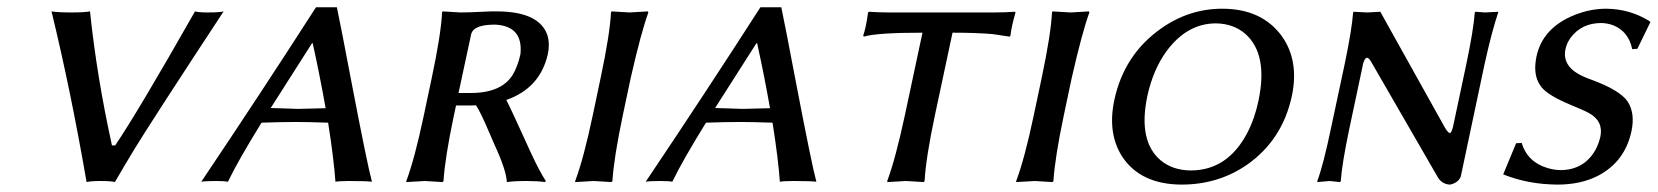

<svg xmlns="http://www.w3.org/2000/svg" viewBox="-20 -494 4524 524"><path d="M216.3 2.9Q172.9 -248 120.6 -462.9Q138.2 -460 174.8 -460Q210.9 -460 225.6 -462.9Q244.6 -282.2 285.6 -97.2H294.4Q356 -188 512.2 -462.9Q522.5 -460 545.9 -460Q579.6 -460 590.3 -462.9Q393.6 -163.6 346.2 -85.9Q317.9 -39.1 293.5 2.9Q284.2 0 254.9 0Q228 0 216.3 2.9Z M693.8 -159.2Q628.9 -54.2 602.1 2Q592.8 0 569.8 0Q539.1 0 529.3 2Q692.4 -240.7 842.3 -474.1H899.4Q911.6 -416 938 -276.4Q982.4 -44.4 995.1 2Q982.9 0 931.6 0Q907.2 0 895.5 2Q891.1 -60.1 875.5 -159.2Q816.9 -161.1 789.1 -161.1Q746.1 -161.1 693.8 -159.2ZM868.7 -198.7Q853.5 -284.7 833.5 -376H831.5Q720.2 -201.7 718.8 -199.2Q729 -199.2 752.9 -198.2Q782.2 -197.3 793.5 -196.8Q826.2 -197.3 868.7 -198.7Z M1400.4 -346.2Q1408.2 -422.9 1331.5 -426.8Q1275.9 -426.8 1267.1 -404.3Q1265.6 -400.4 1265.1 -397L1231.4 -240.2H1264.6Q1348.6 -240.2 1379.4 -290Q1393.1 -313 1400.4 -346.2ZM1279.3 -206.5Q1270.5 -206.1 1261.2 -206.1H1224.6L1218.8 -179.2Q1194.3 -63 1190.4 0L1188 2.9Q1186 2.9 1139.6 0L1088.9 2.9V0Q1111.8 -61 1136.7 -179.2L1158.2 -280.8Q1183.6 -400.4 1186.5 -460L1188 -462.9Q1189.9 -462.9 1237.3 -460Q1258.3 -460 1296.4 -461.9Q1324.2 -463.4 1335 -462.9Q1452.1 -462.9 1474.1 -397.5Q1481 -374 1475.1 -346.2Q1454.1 -253.4 1361.8 -221.2Q1372.1 -202.1 1428.2 -78.6Q1452.1 -26.4 1469.7 0L1467.3 2.9Q1447.8 0 1418.5 0Q1381.3 0 1363.3 2.9Q1361.8 -29.3 1329.6 -99.1Q1324.2 -110.8 1314.5 -133.8Q1293 -185.1 1279.3 -206.5Z M1619.1 -280.8Q1644.5 -400.4 1647.5 -460L1648.9 -462.9Q1650.9 -462.9 1698.2 -460Q1698.2 -460 1748 -462.9L1749.5 -460Q1729.5 -405.3 1701.2 -280.8L1679.7 -179.2Q1655.3 -63 1651.4 0L1648.9 2.9Q1647 2.9 1600.6 0Q1600.6 0 1549.8 2.9V0Q1572.8 -61 1597.7 -179.2Z M1906.7 -159.2Q1841.8 -54.2 1814.9 2Q1805.7 0 1782.7 0Q1752 0 1742.2 2Q1905.3 -240.7 2055.2 -474.1H2112.3Q2124.5 -416 2150.9 -276.4Q2195.3 -44.4 2208 2Q2195.8 0 2144.5 0Q2120.1 0 2108.4 2Q2104 -60.1 2088.4 -159.2Q2029.8 -161.1 2002 -161.1Q1959 -161.1 1906.7 -159.2ZM2081.5 -198.7Q2066.4 -284.7 2046.4 -376H2044.4Q1933.1 -201.7 1931.6 -199.2Q1941.9 -199.2 1965.8 -198.2Q1995.1 -197.3 2006.3 -196.8Q2039.1 -197.3 2081.5 -198.7Z M2497.6 -404.8Q2373 -404.8 2337.4 -394L2335.9 -397Q2343.8 -419.9 2349.1 -460L2351.6 -461.9Q2381.3 -460 2406.2 -460H2694.3Q2719.7 -460 2750 -461.9L2751.5 -460Q2739.7 -418.9 2737.8 -397L2735.4 -394Q2735.4 -394 2689.5 -400.9Q2644.5 -404.8 2579.6 -404.8L2531.7 -180.2Q2506.8 -63 2503.4 0L2501 2.9Q2499 2.9 2452.6 0L2401.9 2.9L2401.4 0Q2424.3 -61.5 2449.7 -180.2Z M2822.8 -280.8Q2848.1 -400.4 2851.1 -460L2852.5 -462.9Q2854.5 -462.9 2901.9 -460Q2901.9 -460 2951.7 -462.9L2953.1 -460Q2933.1 -405.3 2904.8 -280.8L2883.3 -179.2Q2858.9 -63 2855 0L2852.5 2.9Q2850.6 2.9 2804.2 0Q2804.2 0 2753.4 2.9V0Q2776.4 -61 2801.3 -179.2Z M3298.3 -430.2Q3220.2 -430.2 3164.1 -355Q3127 -304.2 3111.3 -231.9Q3085.4 -108.9 3147.9 -56.2Q3180.7 -29.3 3229.5 -28.8Q3330.1 -28.8 3383.8 -130.9Q3404.3 -169.9 3414.6 -219.2Q3441.4 -346.2 3378.4 -401.9Q3345.7 -429.7 3298.3 -430.2ZM3505.9 -232.9Q3480.5 -113.3 3384.8 -45.4Q3306.6 9.3 3206.1 9.8Q3091.8 9.8 3041.5 -68.4Q3002.4 -131.3 3021 -220.2Q3047.4 -344.7 3148.4 -416Q3225.1 -470.2 3315.9 -470.2Q3422.9 -470.2 3477.5 -396.5Q3525.9 -329.6 3505.9 -232.9Z M3649.4 -316.9Q3669.4 -412.1 3672.9 -460L3674.3 -461.9Q3676.3 -461.9 3711.9 -460Q3711.9 -460 3747.1 -461.9L3923.8 -145Q3934.6 -127 3939.5 -132.3Q3942.9 -137.2 3945.3 -147L3981.4 -316.9Q4001.5 -412.1 4004.9 -460L4007.3 -461.9Q4009.3 -461.9 4032.7 -460L4069.3 -461.9L4068.8 -460Q4050.8 -406.2 4031.2 -316.9L3967.3 -15.1Q3963.9 1 3943.4 8.3Q3939 9.8 3936 9.8Q3915.5 8.3 3904.3 -9.8L3722.2 -325.2Q3707.5 -351.1 3699.2 -316.4Q3698.7 -314.5 3698.7 -313L3662.6 -143.1Q3642.6 -47.9 3639.2 0L3637.2 2.9Q3635.3 2.9 3608.9 0L3575.2 2.9V0Q3591.8 -44.9 3612.3 -143.1Z M4117.7 -103 4132.8 -104Q4148.9 -51.3 4204.1 -35.2Q4220.7 -30.3 4238.3 -29.8Q4302.7 -29.8 4334 -84.5Q4343.3 -101.6 4347.7 -121.1Q4356.4 -163.6 4316.4 -185.5Q4303.2 -192.9 4266.1 -208Q4204.1 -233.9 4186.5 -256.8Q4181.6 -263.7 4178.2 -270Q4164.6 -297.4 4173.3 -339.8Q4189.9 -418 4277.3 -453.1Q4319.8 -470.2 4363.8 -470.2Q4428.2 -469.7 4482.4 -436L4483.9 -433.1L4448.7 -360.8L4434.6 -359.9Q4424.8 -407.7 4383.3 -424.8Q4367.7 -430.7 4350.6 -431.2Q4296.4 -431.2 4266.6 -391.1Q4255.9 -376.5 4252.4 -359.9Q4242.2 -310.5 4303.7 -284.2Q4311 -280.8 4324.7 -275.9Q4400.4 -248 4421.9 -217.3Q4442.9 -185.1 4432.6 -136.2Q4415 -53.2 4341.8 -14.6Q4294.4 9.8 4231 9.8Q4150.4 9.3 4082.5 -18.1Z"/></svg>

Font: Linux Biolinum Capitals O
Style: Italic Samll Caps
Weight: 400
Italic angle: -12°
Designer: Philipp H. Poll
Foundry: Philipp H. Poll
Version: Version 0.6.2